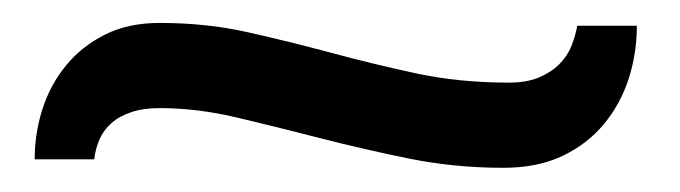

<svg xmlns="http://www.w3.org/2000/svg" viewBox="-20 -320 584 165"><path d="M9.8 -183.1Q9.8 -205.6 16.6 -226.6Q23.4 -247.6 36.9 -263.9Q50.3 -280.3 70.3 -290.3Q90.3 -300.3 117.2 -300.3Q157.7 -300.3 193.4 -292.2Q229 -284.2 264.4 -274.7Q299.8 -265.1 336.9 -257.1Q374 -249 417.5 -249Q432.6 -249 443.1 -253.4Q453.6 -257.8 460.7 -264.9Q467.8 -272 471.2 -280.8Q474.6 -289.6 476.1 -297.9H527.3Q527.3 -274.4 520.3 -252.4Q513.2 -230.5 499 -213.4Q484.9 -196.3 463.4 -186Q441.9 -175.8 412.6 -175.8Q370.6 -175.8 331.1 -183.8Q291.5 -191.9 254.6 -201.4Q217.8 -210.9 183.6 -219Q149.4 -227.1 117.2 -227.1Q103 -227.1 92.8 -223.6Q82.5 -220.2 75.7 -214.1Q68.8 -208 65.4 -200Q62 -191.9 61 -183.1Z"/></svg>

Font: Andika Eur
Style: Regular
Weight: 400
Designer: Victor Gaultney, Annie Olsen, Julie Remington, Don Collingsworth, Eric Hays, Becca Hirsbrunner
Foundry: SIL International
Version: Version 5.000